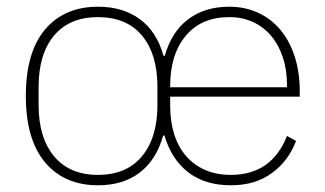

<svg xmlns="http://www.w3.org/2000/svg" viewBox="-20 -540 969 572"><path d="M272 -19Q357 -19 403 -74.5Q449 -130 449 -227V-281Q449 -379 403 -434Q357 -489 272 -489Q187 -489 141 -434Q95 -379 95 -281V-227Q95 -130 141 -74.5Q187 -19 272 -19ZM835 -280V-286Q835 -332 822.5 -369.5Q810 -407 787.5 -433.5Q765 -460 733.5 -474.5Q702 -489 663 -489Q580 -489 533.5 -433.5Q487 -378 487 -284V-280ZM668 12Q591 12 541 -26.5Q491 -65 470 -136H466Q446 -64 396.5 -26Q347 12 272 12Q172 12 114.5 -56Q57 -124 57 -254Q57 -385 114.5 -452.5Q172 -520 272 -520Q346 -520 396.5 -483Q447 -446 467 -374H471Q491 -445 540.5 -482.5Q590 -520 663 -520Q710 -520 749 -502Q788 -484 815.5 -451Q843 -418 858 -371.5Q873 -325 873 -268V-252H487V-225Q487 -178 499 -140Q511 -102 534.5 -75Q558 -48 591.5 -33.5Q625 -19 668 -19Q789 -19 835 -135L862 -120Q839 -60 789.5 -24Q740 12 668 12Z"/></svg>

Font: IBM Plex Sans Thai ExtLt
Style: Regular
Weight: 200
Designer: Mike Abbink, Paul van der Laan, Pieter van Rosmalen, Ben Mitchell, Mark Frömberg
Foundry: Bold Monday
Version: Version 1.2